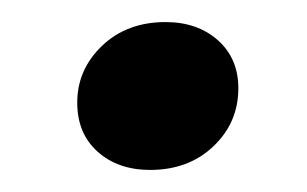

<svg xmlns="http://www.w3.org/2000/svg" viewBox="-20 -330 278 174"><path d="M116 -176Q87 -176 68.5 -192.5Q50 -209 50 -237Q50 -267 72.5 -288.5Q95 -310 130 -310Q159 -310 177.5 -293.5Q196 -277 196 -250Q196 -219 173.5 -197.5Q151 -176 116 -176Z"/></svg>

Font: Yrsa
Style: Italic
Weight: 400
Italic angle: -7.10001°
Designer: Anna Giedrys (Yrsa+Rasa design), David Brezina (Yrsa art-direction, Rasa art-direction, design)
Foundry: Rosetta Type Foundry
Version: Version 2.004